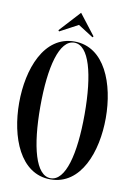

<svg xmlns="http://www.w3.org/2000/svg" viewBox="-95 -916 665 982"><g transform="rotate(10 237.5 -425.0)"><path d="M323.8 -745 328.2 -750.5 244.8 -858.5 145.8 -750.5 150.2 -745 244.8 -795.5ZM237.5 -708C79.5 -708 12.5 -526 12.5 -350C12.5 -174 79.5 8 237.5 8C395.5 8 462.5 -174 462.5 -350C462.5 -526 395.5 -708 237.5 -708ZM237.5 2C160.5 2 122.5 -142 122.5 -350C122.5 -558 160.5 -702 237.5 -702C314.5 -702 352.5 -558 352.5 -350C352.5 -142 314.5 2 237.5 2Z"/></g></svg>

Font: Picaflor 72 pt
Style: Regular
Weight: 400
Designer: Ariel Martín Pérez
Foundry: Tunera Type Foundry
Version: Version 1.000;hotconv 1.0.109;makeotfexe 2.5.65596